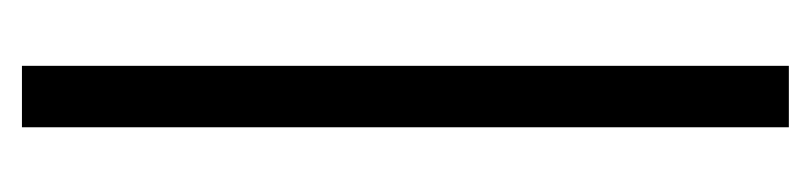

<svg xmlns="http://www.w3.org/2000/svg" viewBox="-302 -437 739 175"><g transform="rotate(-90 67.5 -349.5)"><path d="M95 -699V0H39V-699Z"/></g></svg>

Font: Moniqa Cond Display
Style: Regular
Weight: 400
Width: 3
Designer: Rajesh Rajput
Foundry: Rajesh Rajput
Version: Version 1.000